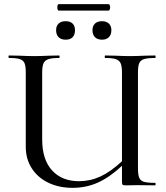

<svg xmlns="http://www.w3.org/2000/svg" viewBox="-20 -892 801 924"><path d="M726 0 644 -1 586 0Q573 0 570 -3Q567 -6 567 -19V-94Q508 -39 451.5 -13.5Q395 12 329 12Q265 12 214 -12Q163 -36 133.5 -81Q104 -126 104 -186V-544Q104 -574 98 -588Q92 -602 75.5 -607.5Q59 -613 23 -613Q21 -613 21 -619Q21 -625 23 -625L74 -624Q116 -622 143 -622Q172 -622 216 -624L264 -625Q267 -625 267 -619Q267 -613 264 -613Q229 -613 212 -607Q195 -601 189 -586.5Q183 -572 183 -542V-221Q183 -124 230.5 -72Q278 -20 360 -20Q414 -20 463 -42.5Q512 -65 567 -116V-542Q567 -572 561 -586.5Q555 -601 538.5 -607Q522 -613 486 -613Q484 -613 484 -619Q484 -625 486 -625L536 -624Q580 -622 605 -622Q633 -622 675 -624L726 -625Q729 -625 729 -619Q729 -613 726 -613Q690 -613 673 -607.5Q656 -602 650 -588Q644 -574 644 -544V-81Q644 -51 650 -36.5Q656 -22 673 -17Q690 -12 726 -12Q729 -12 729 -6Q729 0 726 0ZM256 -857Q256 -872 263 -872H502Q506 -872 508 -867.5Q510 -863 510 -857Q510 -851 508 -846Q506 -841 502 -841H263Q256 -841 256 -857ZM250 -747Q250 -767 262 -778.5Q274 -790 296 -790Q318 -790 329.5 -778.5Q341 -767 341 -747Q341 -725 329.5 -713Q318 -701 296 -701Q274 -701 262 -713Q250 -725 250 -747ZM425 -747Q425 -767 437 -778.5Q449 -790 471 -790Q492 -790 504 -778.5Q516 -767 516 -747Q516 -725 504 -713Q492 -701 471 -701Q449 -701 437 -713Q425 -725 425 -747Z"/></svg>

Font: Cormorant Infant Medium
Style: Regular
Weight: 500
Designer: Christian Thalmann (Catharsis Fonts)
Version: Version 3.000